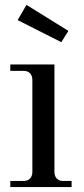

<svg xmlns="http://www.w3.org/2000/svg" viewBox="-20 -763 344 783"><path d="M22 0V-25H77Q93 -25 102.5 -35Q112 -45 112 -62V-437Q112 -454 102.5 -464Q93 -474 77 -474H22V-500H202V-62Q202 -45 211.5 -35Q221 -25 237 -25H272V0ZM88 -743 259 -637 230 -591 52 -681Z"/></svg>

Font: Bentinck
Style: Regular
Weight: 400
Designer: Jörg Drees
Foundry: Jörg Drees
Version: Version 1.000; ttfautohint (v1.8.4.7-5d5b)